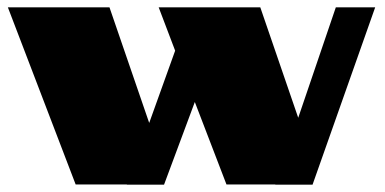

<svg xmlns="http://www.w3.org/2000/svg" viewBox="-20 -504 1051 524"><path d="M1.5 -483.9H278.8L387.2 -168.5L458 -365.7L413.1 -483.9H690.4L793.9 -182.6L896.5 -483.9H1003.9L833 0H731.4V-0.5H598.1L511.7 -225.6L427.7 0H326.2V-0.5H186.5Z"/></svg>

Font: Poller One
Style: Regular
Weight: 400
Designer: Yvonne Schttler
Foundry: Yvonne Schttler
Version: Version 1.002